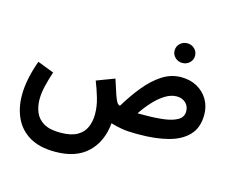

<svg xmlns="http://www.w3.org/2000/svg" viewBox="-120 -830 1509 1254"><g transform="rotate(15 634.0 -203.0)"><path d="M930.2 -590.8Q930.2 -618.7 950.4 -637.9Q970.7 -657.2 999.5 -657.2Q1028.3 -657.2 1048.3 -637.9Q1068.4 -618.7 1068.4 -590.8Q1068.4 -563 1048.3 -543.7Q1028.3 -524.4 999.5 -524.4Q970.7 -524.4 950.4 -543.7Q930.2 -563 930.2 -590.8ZM346.2 251Q240.7 251 173.6 211.2Q106.4 171.4 74.5 103Q42.5 34.7 42.5 -50.3Q42.5 -106.9 55.2 -167.7Q67.9 -228.5 90.3 -288.6L201.2 -245.6Q184.1 -195.3 172.4 -146.5Q160.6 -97.7 160.6 -54.2Q160.6 -6.3 177.5 33.7Q194.3 73.7 234.9 97.7Q275.4 121.6 346.2 121.6Q418.9 121.6 460.2 98.4Q501.5 75.2 518.8 35.4Q536.1 -4.4 536.1 -53.2Q536.1 -106.9 519.5 -162.8Q502.9 -218.8 483.4 -267.1L604.5 -313L636.7 -214.4Q645 -189 655.5 -169.2Q666 -149.4 679.2 -149.4Q726.1 -227.5 778.6 -291.7Q831.1 -356 890.6 -394.5Q950.2 -433.1 1018.6 -433.1Q1079.6 -433.1 1126.2 -407.2Q1172.9 -381.3 1199.5 -336.4Q1226.1 -291.5 1226.1 -233.9Q1226.1 -146.5 1177.2 -95.2Q1128.4 -43.9 1043.2 -22Q958 0 848.6 0H823.2Q768.6 0 728.5 -7.1Q688.5 -14.2 655.3 -24.4Q644 101.1 566.2 176Q488.3 251 346.2 251ZM1022 -304.2Q984.4 -304.2 945.6 -280.5Q906.7 -256.8 870.4 -217.5Q834 -178.2 802.7 -131.3H853.5Q924.8 -131.3 981.9 -138.9Q1039.1 -146.5 1072.8 -166.7Q1106.4 -187 1106.4 -225.1Q1106.4 -260.7 1082.5 -282.5Q1058.6 -304.2 1022 -304.2Z"/></g></svg>

Font: Vazirmatn RD UI
Style: Bold
Weight: 700
Designer: Saber Rastikerdar
Foundry: Saber Rastikerdar
Version: Version 33.003